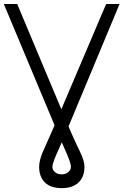

<svg xmlns="http://www.w3.org/2000/svg" viewBox="-20 -752 634 985"><path d="M-0.4 -731.5H68.2L294.7 -191.4L524.5 -731.5H593.4L331.7 -103.7L332 -102.6Q348 -63.9 366.3 -24.9Q384.6 14.2 393.1 32.1Q401.6 50.1 407.5 68.9Q413.4 87.7 413.4 103.7Q413.4 154.5 383.3 183.8Q353.3 213.1 296.5 213.1Q239.7 213.1 210.2 183.8Q180.8 154.5 180.8 103.7Q180.8 85.9 186.1 66.4Q191.4 46.9 198 31.2Q204.5 15.6 223.5 -26.5Q242.5 -68.5 257.1 -102.6L259.9 -109.4ZM296.9 -21.7Q291.2 -8.9 281.1 13.8Q271 36.6 267 45.6Q263.1 54.7 258 68.4Q252.8 82 250.9 90.2Q248.9 98.4 248.9 105.5Q249.3 120.7 263 131.7Q276.6 142.8 296.5 142.4Q315.7 142.8 329.5 131.4Q343.4 120 343.8 105.5Q343.8 101.2 343.2 96.9Q342.7 92.7 341.1 87Q339.5 81.3 338.2 76.9Q337 72.4 334 64.6Q331 56.8 328.8 51.7Q326.7 46.5 322.3 36Q317.8 25.6 315 19.4Q312.1 13.1 306.3 -0.4Q300.4 -13.8 296.9 -21.7Z"/></svg>

Font: Inter Light BETA
Style: Regular
Weight: 300
Designer: Rasmus Andersson
Foundry: rsms
Version: Version 3.011;git-f93a4a705